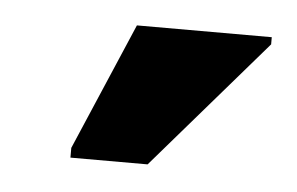

<svg xmlns="http://www.w3.org/2000/svg" viewBox="-29 -784 401 259"><g transform="rotate(5 171.5 -655.0)"><path d="M178.2 -562.5H73.7V-575.7L147.5 -748H330.1V-738.3Z"/></g></svg>

Font: Lunasima
Style: Bold
Weight: 700
Designer: The DocRepair Project, Monotype Design Team
Foundry: Google
Version: Version 2.009